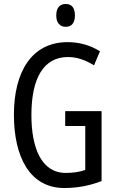

<svg xmlns="http://www.w3.org/2000/svg" viewBox="-20 -936 585 966"><path d="M311 -916C280 -916 263 -896 263 -858C263 -822 281 -801 311 -801C341 -801 357 -822 357 -858C357 -895 342 -916 311 -916ZM308 -377V-302H409V-81C381 -71 348 -66 311 -66C188 -66 138 -192 138 -357C138 -547 202 -649 322 -649C366 -649 409 -635 453 -607L483 -678C435 -708 380 -724 320 -724C138 -724 50 -572 50 -359C50 -148 129 10 304 10C369 10 432 -2 491 -25V-377Z"/></svg>

Font: Noto Sans UI Condensed
Style: Regular
Weight: 400
Width: 3
Designer: Monotype Design Team
Foundry: Monotype Imaging Inc.
Version: Version 1.901